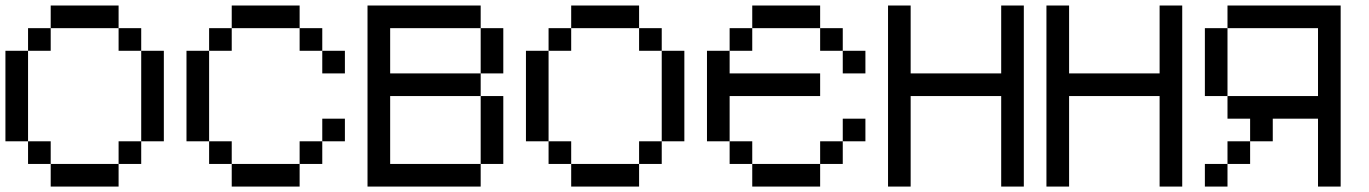

<svg xmlns="http://www.w3.org/2000/svg" viewBox="-20 -687 5040 707"><path d="M0 -166.7V-500H83.3V-166.7ZM83.3 -166.7H166.7V-83.3H83.3ZM83.3 -500V-583.3H166.7V-500ZM166.7 -83.3H416.7V0H166.7ZM166.7 -583.3V-666.7H416.7V-583.3ZM416.7 -83.3V-166.7H500V-83.3ZM416.7 -583.3H500V-500H416.7ZM500 -166.7V-500H583.3V-166.7Z M666.7 -166.7V-500H750V-166.7ZM833.3 -166.7V-83.3H750V-166.7ZM833.3 -83.3H1083.3V0H833.3ZM833.3 -583.3V-500H750V-583.3ZM833.3 -666.7H1083.3V-583.3H833.3ZM1166.7 -166.7V-83.3H1083.3V-166.7ZM1166.7 -416.7V-500H1250V-416.7ZM1166.7 -250H1250V-166.7H1166.7ZM1166.7 -583.3V-500H1083.3V-583.3Z M1333.3 0V-666.7H1750V-583.3H1416.7V-416.7H1750V-333.3H1416.7V-83.3H1750V0ZM1750 -83.3V-333.3H1833.3V-83.3ZM1750 -416.7V-583.3H1833.3V-416.7Z M1916.7 -166.7V-500H2000V-166.7ZM2000 -166.7H2083.3V-83.3H2000ZM2000 -500V-583.3H2083.3V-500ZM2083.3 -83.3H2333.3V0H2083.3ZM2083.3 -583.3V-666.7H2333.3V-583.3ZM2333.3 -83.3V-166.7H2416.7V-83.3ZM2333.3 -583.3H2416.7V-500H2333.3ZM2416.7 -166.7V-500H2500V-166.7Z M2583.3 -166.7V-500H2666.7V-416.7H3000V-333.3H2666.7V-166.7ZM2750 -166.7V-83.3H2666.7V-166.7ZM2750 -83.3H3000V0H2750ZM2750 -583.3V-500H2666.7V-583.3ZM2750 -666.7H3000V-583.3H2750ZM3083.3 -166.7V-83.3H3000V-166.7ZM3083.3 -416.7V-500H3166.7V-416.7ZM3083.3 -250H3166.7V-166.7H3083.3ZM3083.3 -583.3V-500H3000V-583.3Z M3250 0V-666.7H3333.3V-416.7H3666.7V-666.7H3750V0H3666.7V-333.3H3333.3V0Z M3833.3 0V-666.7H3916.7V-416.7H4250V-666.7H4333.3V0H4250V-333.3H3916.7V0Z M4416.7 0V-83.3H4500V0ZM4416.7 -333.3V-583.3H4500V-333.3ZM4500 -83.3V-166.7H4583.3V-83.3ZM4500 -333.3H4833.3V-583.3H4500V-666.7H4916.7V0H4833.3V-250H4666.7V-166.7H4583.3V-250H4500Z"/></svg>

Font: Galmuri11 Regular
Style: Regular
Weight: 400
Designer: Minseo Lee (Quiple)
Version: Version 2.356;hotconv 1.1.0;makeotfexe 2.6.0 DEVELOPMENT